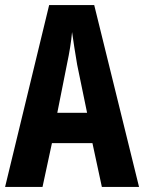

<svg xmlns="http://www.w3.org/2000/svg" viewBox="-20 -734 566 754"><path d="M380 0 343 -172H184L147 0H0L173 -714H350L526 0ZM283 -480Q271 -551 263 -608Q258 -552 243 -482L205 -291H322Z"/></svg>

Font: Noto Sans Myanmar ExtraCondensed
Style: Bold
Weight: 700
Width: 2
Designer: Monotype Design Team
Foundry: Monotype Imaging Inc.
Version: Version 2.107; ttfautohint (v1.8.4.7-5d5b)